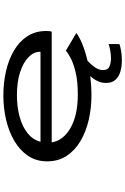

<svg xmlns="http://www.w3.org/2000/svg" viewBox="178 -730 744 1140"><g transform="rotate(-90 550.0 -160.0)"><path d="M554 11Q478.5 11 408.2 -5.2Q338 -21.5 282.5 -54.2Q227 -87 194.5 -136.2Q162 -185.5 162 -252Q162 -317 194.8 -365.5Q227.5 -414 283.2 -446.8Q339 -479.5 408.8 -495.8Q478.5 -512 553 -512Q628 -512 696.8 -496.5Q765.5 -481 819.5 -449.2Q873.5 -417.5 904.8 -369.8Q936 -322 936 -257Q936 -247 935 -238.5Q934 -230 932.5 -225H274.5Q286 -155.5 361.2 -112.8Q436.5 -70 558.5 -70Q634.5 -70 687.2 -82.2Q740 -94.5 772.2 -111Q804.5 -127.5 819 -141L924 -79Q905.5 -63.5 863 -45.2Q820.5 -27 759.5 -12.5Q738 6.5 721 30.5Q704 54.5 704 79Q704 109.5 726.2 118.2Q748.5 127 772.5 127Q797 127 823 122Q849 117 858.5 112.5V177Q844 182.5 818.2 187Q792.5 191.5 758.5 191.5Q726 191.5 696 183Q666 174.5 646.8 154Q627.5 133.5 627.5 98Q627.5 68.5 639.8 44.8Q652 21 668.5 4Q642 7 613 9Q584 11 554 11ZM556 -431.5Q487 -431.5 428.8 -416Q370.5 -400.5 330.8 -369.5Q291 -338.5 278 -291.5H812.5V-294.5Q812.5 -332 780.5 -363Q748.5 -394 691 -412.8Q633.5 -431.5 556 -431.5Z"/></g></svg>

Font: Trispace Expanded
Style: Regular
Weight: 400
Width: 7
Designer: Tyler Finck
Foundry: Etcetera Type Company
Version: Version 1.210; ttfautohint (v1.8.3)